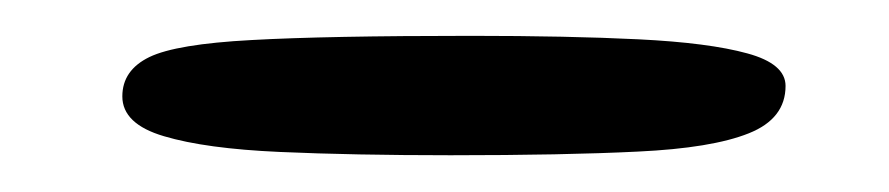

<svg xmlns="http://www.w3.org/2000/svg" viewBox="-20 -566 486 105"><path d="M226.4 -481.1Q173.4 -481.1 133 -482.9Q92.5 -484.7 69.7 -491.5Q46.9 -498.2 46.9 -513.3Q46.9 -527.6 61.7 -534.8Q76.4 -541.9 117.5 -544.1Q158.6 -546.4 237.8 -546.4Q290.7 -546.4 329.2 -544.5Q367.7 -542.6 388.7 -536.8Q409.6 -531.1 409.6 -519Q409.6 -501.1 389.5 -493.1Q369.3 -485 328.8 -483.1Q288.3 -481.1 226.4 -481.1Z"/></svg>

Font: Gluten Thin
Style: Regular
Weight: 100
Designer: Tyler Finck
Foundry: Etcetera Type Company
Version: Version 1.300